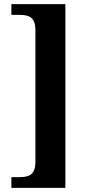

<svg xmlns="http://www.w3.org/2000/svg" viewBox="-20 -780 429 928"><path d="M35 128H296V-760H35V-708H75C117 -708 151 -699 151 -636V4C151 67 117 76 75 76H35Z"/></svg>

Font: Noto Serif SemiCondensed
Style: Bold
Weight: 700
Width: 4
Designer: Monotype Design Team
Foundry: Monotype Imaging Inc.
Version: Version 2.015